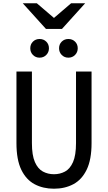

<svg xmlns="http://www.w3.org/2000/svg" viewBox="-20 -1135 656 1167"><path d="M308 12Q242 12 190.5 -15.2Q139 -42.5 109.5 -103.2Q80 -164 80 -265.5V-700H174V-265.5Q174 -191 192.2 -149.8Q210.5 -108.5 241 -92.2Q271.5 -76 308 -76Q344.5 -76 375 -92.2Q405.5 -108.5 423.8 -149.8Q442 -191 442 -265.5V-700H536.5V-265.5Q536.5 -165 507 -104Q477.5 -43 426 -15.5Q374.5 12 308 12ZM220.5 -784.5Q196.5 -784.5 180.2 -801Q164 -817.5 164 -841.5Q164 -866 180.2 -882Q196.5 -898 220.5 -898Q245 -898 261.2 -882Q277.5 -866 277.5 -841.5Q277.5 -817.5 261.2 -801Q245 -784.5 220.5 -784.5ZM395.5 -784.5Q371.5 -784.5 355.2 -801Q339 -817.5 339 -841.5Q339 -866 355.2 -882Q371.5 -898 395.5 -898Q420 -898 436.2 -882Q452.5 -866 452.5 -841.5Q452.5 -817.5 436.2 -801Q420 -784.5 395.5 -784.5ZM259.5 -959 118.5 -1115H204L308 -1026L412 -1115H497.5L356.5 -959Z"/></svg>

Font: Overpass Mono Medium
Style: Regular
Weight: 500
Monospace: yes
Designer: Delve Withrington, Dave Bailey
Foundry: Delve Fonts LLC
Version: Version 4.000